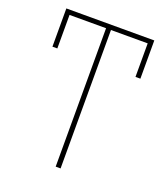

<svg xmlns="http://www.w3.org/2000/svg" viewBox="-139 -859 840 958"><g transform="rotate(20 281.5 -380.0)"><path d="M268 0H294V-735H489V-557H515V-760H48V-557H74V-735H268Z"/></g></svg>

Font: Noto Sans Mono SemiCondensed Thin
Style: Regular
Weight: 100
Width: 4
Designer: Monotype Design Team
Foundry: Monotype Imaging Inc.
Version: Version 2.014